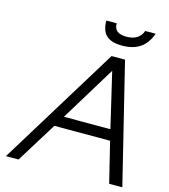

<svg xmlns="http://www.w3.org/2000/svg" viewBox="-133 -1039 1006 1144"><g transform="rotate(15 370.0 -467.5)"><path d="M11.2 0 464.8 -738.8H547.9L729 0H647.9L586.9 -249H243.2L88.9 0ZM284.2 -315.9H570.8L491.2 -654.8ZM379.9 -935.1H443.8Q443.8 -901.4 463.6 -887.2Q483.4 -873 520 -873Q597.7 -873 620.1 -935.1H684.1Q662.1 -873 618.9 -844Q575.7 -814.9 508.8 -814.9Q441.9 -814.9 410.9 -844Q379.9 -873 379.9 -935.1Z"/></g></svg>

Font: Involve
Style: Italic
Weight: 400
Italic angle: -10.5°
Designer: Stefan Peev
Foundry: Context Ltd.
Version: Version 1.001